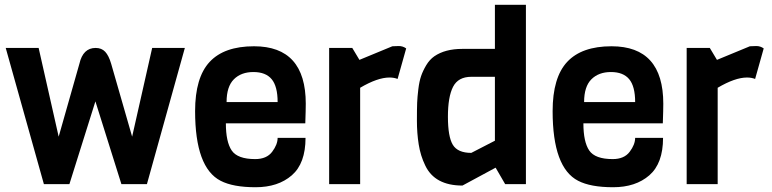

<svg xmlns="http://www.w3.org/2000/svg" viewBox="-20 -772 3236 805"><path d="M755 -571 596 0H489L380 -347L271 0H164L4 -571H142L226 -199L313 -505Q328 -571 381 -571Q406 -571 421 -555Q436 -539 446 -505L534 -199L618 -571Z M1260 -255H927Q927 -177 951.5 -141Q976 -105 1050 -105Q1098 -105 1121 -135.5Q1144 -166 1144 -194H1261Q1261 -87 1203.5 -37Q1146 13 1051.5 13Q957 13 905 -14Q798 -69 798 -306Q798 -447 859 -512.5Q920 -578 1045 -578Q1262 -578 1262 -337Q1262 -311 1260 -255ZM930 -344H1144Q1144 -410 1119 -440Q1094 -470 1042.5 -470Q991 -470 960.5 -439.5Q930 -409 930 -344Z M1683 -569 1647 -441Q1632 -447 1613 -447Q1563 -447 1490 -404V0H1360V-571H1457L1487 -521L1625 -578Q1635 -579 1652 -579Q1669 -579 1683 -569Z M2185 0H2098L2058 -69L1919 6Q1803 6 1763 -78Q1743 -119 1735.5 -166.5Q1728 -214 1728 -265.5Q1728 -317 1729 -341.5Q1730 -366 1734 -398.5Q1738 -431 1745.5 -453Q1753 -475 1767 -498.5Q1781 -522 1801 -536Q1846 -567 1918 -567H2055V-752H2185ZM2055 -182V-450H1956Q1901 -450 1879.5 -408Q1858 -366 1858 -282.5Q1858 -199 1878.5 -165Q1899 -131 1956 -131Z M2759 -255H2426Q2426 -177 2450.5 -141Q2475 -105 2549 -105Q2597 -105 2620 -135.5Q2643 -166 2643 -194H2760Q2760 -87 2702.5 -37Q2645 13 2550.5 13Q2456 13 2404 -14Q2297 -69 2297 -306Q2297 -447 2358 -512.5Q2419 -578 2544 -578Q2761 -578 2761 -337Q2761 -311 2759 -255ZM2429 -344H2643Q2643 -410 2618 -440Q2593 -470 2541.5 -470Q2490 -470 2459.5 -439.5Q2429 -409 2429 -344Z M3182 -569 3146 -441Q3131 -447 3112 -447Q3062 -447 2989 -404V0H2859V-571H2956L2986 -521L3124 -578Q3134 -579 3151 -579Q3168 -579 3182 -569Z"/></svg>

Font: Viga
Style: Regular
Weight: 400
Designer: Oscar Yáñez
Foundry: Fontstage
Version: Version 1.001